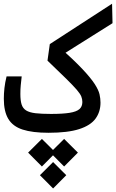

<svg xmlns="http://www.w3.org/2000/svg" viewBox="-20 -725 638 1054"><path d="M246.1 3.9Q158.2 3.9 104.2 -13.7Q50.3 -31.2 25.6 -72.3Q1 -113.3 1 -183.1Q1 -211.4 4.4 -241.9Q7.8 -272.5 16.1 -305.7H99.1Q95.7 -276.4 93.8 -255.9Q91.8 -235.4 91.8 -209.5Q91.8 -173.3 98.6 -151.6Q105.5 -129.9 123.5 -118.7Q141.6 -107.4 174.6 -103.5Q207.5 -99.6 259.8 -99.6Q324.7 -99.6 362.3 -105.7Q399.9 -111.8 416 -126Q432.1 -140.1 432.1 -165Q432.1 -180.7 426.3 -195.3Q420.4 -210 401.4 -232.2Q382.3 -254.4 344 -292.2Q305.7 -330.1 240.7 -392.1L253.4 -482.9L595.2 -704.6L597.7 -597.7L280.8 -398.4L305.7 -466.8Q386.7 -394.5 432.6 -345.7Q478.5 -296.9 499.8 -263.9Q521 -231 526.4 -207.3Q531.7 -183.6 531.7 -161.6Q531.7 -111.3 504.6 -74Q477.5 -36.6 415 -16.4Q352.5 3.9 246.1 3.9ZM271.5 164.6 343.8 236.8 271.5 309.6 199.2 236.8ZM332 37.6 407.7 112.8 332 189 256.3 112.8ZM210 37.6 285.6 112.8 210 189 134.3 112.8Z"/></svg>

Font: Cascadia Code
Style: Regular
Weight: 400
Monospace: yes
Designer: Aaron Bell
Foundry: Saja Typeworks
Version: Version 2106.017